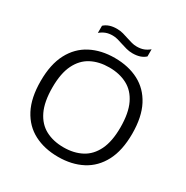

<svg xmlns="http://www.w3.org/2000/svg" viewBox="-205 -1096 1238 1277"><g transform="rotate(30 413.5 -457.0)"><path d="M413.5 9.5Q308.5 9.5 229.2 -31.8Q150 -73 106 -157Q62 -241 62 -370Q62 -499 106.5 -583Q151 -667 230.2 -708.2Q309.5 -749.5 413.5 -749.5Q519 -749.5 598 -708.2Q677 -667 721 -583Q765 -499 765 -370Q765 -241.5 720.5 -157.2Q676 -73 597 -31.8Q518 9.5 413.5 9.5ZM413.5 -63.5Q492.5 -63.5 551.5 -94.8Q610.5 -126 643.2 -193Q676 -260 676 -367.5Q676 -477.5 643.2 -545.8Q610.5 -614 551.2 -645.2Q492 -676.5 413.5 -676.5Q335 -676.5 276 -645.5Q217 -614.5 184 -547.5Q151 -480.5 151 -372.5Q151 -262 183.8 -194Q216.5 -126 275.5 -94.8Q334.5 -63.5 413.5 -63.5ZM498.5 -834.5Q472.5 -834.5 449.8 -840.8Q427 -847 405.5 -854Q385.5 -860.5 366.5 -866Q347.5 -871.5 327 -871.5Q297 -871.5 274.8 -863Q252.5 -854.5 231.5 -837V-892Q266.5 -924.5 328.5 -924.5Q354.5 -924.5 377.2 -918.2Q400 -912 421.5 -904.5Q441.5 -898 460.5 -892.8Q479.5 -887.5 500 -887.5Q530 -887.5 552.2 -895.8Q574.5 -904 595.5 -921.5V-866.5Q561 -834.5 498.5 -834.5Z"/></g></svg>

Font: Encode Sans Exp
Style: Regular
Weight: 400
Width: 7
Designer: Multiple Designers
Foundry: Impallari Type
Version: Version 3.002; ttfautohint (v1.8.3) -l 8 -r 50 -G 200 -x 14 